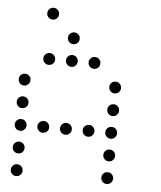

<svg xmlns="http://www.w3.org/2000/svg" viewBox="-53 -822 707 845"><g transform="rotate(5 300.0 -400.0)"><path d="M149 -776Q139 -776 131.5 -768.5Q124 -761 124 -751V-749Q124 -739 131.5 -731.5Q139 -724 149 -724H151Q161 -724 168.5 -731.5Q176 -739 176 -749V-751Q176 -761 168.5 -768.5Q161 -776 151 -776ZM249 -676Q239 -676 231.5 -668.5Q224 -661 224 -651V-649Q224 -639 231.5 -631.5Q239 -624 249 -624H251Q261 -624 268.5 -631.5Q276 -639 276 -649V-651Q276 -661 268.5 -668.5Q261 -676 251 -676ZM149 -576Q139 -576 131.5 -568.5Q124 -561 124 -551V-549Q124 -539 131.5 -531.5Q139 -524 149 -524H151Q161 -524 168.5 -531.5Q176 -539 176 -549V-551Q176 -561 168.5 -568.5Q161 -576 151 -576ZM249 -576Q239 -576 231.5 -568.5Q224 -561 224 -551V-549Q224 -539 231.5 -531.5Q239 -524 249 -524H251Q261 -524 268.5 -531.5Q276 -539 276 -549V-551Q276 -561 268.5 -568.5Q261 -576 251 -576ZM349 -576Q339 -576 331.5 -568.5Q324 -561 324 -551V-549Q324 -539 331.5 -531.5Q339 -524 349 -524H351Q361 -524 368.5 -531.5Q376 -539 376 -549V-551Q376 -561 368.5 -568.5Q361 -576 351 -576ZM49 -476Q39 -476 31.5 -468.5Q24 -461 24 -451V-449Q24 -439 31.5 -431.5Q39 -424 49 -424H51Q61 -424 68.5 -431.5Q76 -439 76 -449V-451Q76 -461 68.5 -468.5Q61 -476 51 -476ZM449 -476Q439 -476 431.5 -468.5Q424 -461 424 -451V-449Q424 -439 431.5 -431.5Q439 -424 449 -424H451Q461 -424 468.5 -431.5Q476 -439 476 -449V-451Q476 -461 468.5 -468.5Q461 -476 451 -476ZM49 -376Q39 -376 31.5 -368.5Q24 -361 24 -351V-349Q24 -339 31.5 -331.5Q39 -324 49 -324H51Q61 -324 68.5 -331.5Q76 -339 76 -349V-351Q76 -361 68.5 -368.5Q61 -376 51 -376ZM449 -376Q439 -376 431.5 -368.5Q424 -361 424 -351V-349Q424 -339 431.5 -331.5Q439 -324 449 -324H451Q461 -324 468.5 -331.5Q476 -339 476 -349V-351Q476 -361 468.5 -368.5Q461 -376 451 -376ZM49 -276Q39 -276 31.5 -268.5Q24 -261 24 -251V-249Q24 -239 31.5 -231.5Q39 -224 49 -224H51Q61 -224 68.5 -231.5Q76 -239 76 -249V-251Q76 -261 68.5 -268.5Q61 -276 51 -276ZM149 -276Q139 -276 131.5 -268.5Q124 -261 124 -251V-249Q124 -239 131.5 -231.5Q139 -224 149 -224H151Q161 -224 168.5 -231.5Q176 -239 176 -249V-251Q176 -261 168.5 -268.5Q161 -276 151 -276ZM249 -276Q239 -276 231.5 -268.5Q224 -261 224 -251V-249Q224 -239 231.5 -231.5Q239 -224 249 -224H251Q261 -224 268.5 -231.5Q276 -239 276 -249V-251Q276 -261 268.5 -268.5Q261 -276 251 -276ZM349 -276Q339 -276 331.5 -268.5Q324 -261 324 -251V-249Q324 -239 331.5 -231.5Q339 -224 349 -224H351Q361 -224 368.5 -231.5Q376 -239 376 -249V-251Q376 -261 368.5 -268.5Q361 -276 351 -276ZM449 -276Q439 -276 431.5 -268.5Q424 -261 424 -251V-249Q424 -239 431.5 -231.5Q439 -224 449 -224H451Q461 -224 468.5 -231.5Q476 -239 476 -249V-251Q476 -261 468.5 -268.5Q461 -276 451 -276ZM49 -176Q39 -176 31.5 -168.5Q24 -161 24 -151V-149Q24 -139 31.5 -131.5Q39 -124 49 -124H51Q61 -124 68.5 -131.5Q76 -139 76 -149V-151Q76 -161 68.5 -168.5Q61 -176 51 -176ZM449 -176Q439 -176 431.5 -168.5Q424 -161 424 -151V-149Q424 -139 431.5 -131.5Q439 -124 449 -124H451Q461 -124 468.5 -131.5Q476 -139 476 -149V-151Q476 -161 468.5 -168.5Q461 -176 451 -176ZM49 -76Q39 -76 31.5 -68.5Q24 -61 24 -51V-49Q24 -39 31.5 -31.5Q39 -24 49 -24H51Q61 -24 68.5 -31.5Q76 -39 76 -49V-51Q76 -61 68.5 -68.5Q61 -76 51 -76ZM449 -76Q439 -76 431.5 -68.5Q424 -61 424 -51V-49Q424 -39 431.5 -31.5Q439 -24 449 -24H451Q461 -24 468.5 -31.5Q476 -39 476 -49V-51Q476 -61 468.5 -68.5Q461 -76 451 -76Z"/></g></svg>

Font: Doto Rounded
Style: Regular
Weight: 400
Monospace: yes
Version: Version 1.000